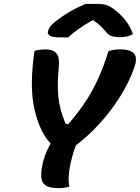

<svg xmlns="http://www.w3.org/2000/svg" viewBox="-20 -963 722 991"><path d="M338 0Q325 4 312.5 6Q300 8 283 8Q238 8 218 -4.5Q198 -17 194.5 -39Q191 -61 195 -90Q200 -126 211.5 -158Q223 -190 241 -223Q234 -230 226 -240Q175 -308 154 -418.5Q133 -529 158 -700Q173 -705 187.5 -706.5Q202 -708 218 -708Q252 -708 270.5 -689Q289 -670 283 -611Q275 -533 281 -466Q287 -399 318 -325L332 -322Q382 -379 419.5 -435.5Q457 -492 486 -555.5Q515 -619 540 -699Q555 -704 569 -706Q583 -708 602 -708Q652 -708 671.5 -687Q691 -666 673 -614Q645 -535 597.5 -460.5Q550 -386 491.5 -322.5Q433 -259 372 -213Q362 -188 355 -162.5Q348 -137 342 -109Q336 -80 334.5 -52.5Q333 -25 338 0ZM423 -943H479Q510 -943 530 -936.5Q550 -930 574 -911Q606 -886 629.5 -855.5Q653 -825 666 -787Q638 -771 599 -771Q577 -771 560 -775.5Q543 -780 530 -795Q517 -811 502.5 -825.5Q488 -840 462 -858H457Q412 -833 381.5 -810.5Q351 -788 332 -770H292Q252 -770 238.5 -778Q225 -786 227 -799Q229 -810 237 -822.5Q245 -835 264 -850Q336 -908 423 -943Z"/></svg>

Font: Recursive Sn Csl St
Style: Bold Italic
Weight: 700
Italic angle: -15°
Version: Version 1.079;hotconv 1.0.112;makeotfexe 2.5.65598; ttfautoh